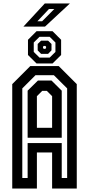

<svg xmlns="http://www.w3.org/2000/svg" viewBox="-20 -1078 509 1098"><path d="M50 0V-597L153 -700H316L419 -597V0H278V-206H191V0ZM107.5 -60H138V-260H333V-60H364V-572.5L288 -648H183L107.5 -572.5ZM138 -290.5V-559.5L197 -617.5H274.5L333 -559.5V-290.5ZM191 -347H278V-528L247.5 -558.5H221.5L191 -528ZM189 -715 140 -763.5V-850.5L189 -899.5H280.5L329.5 -850.5V-763.5L280.5 -715ZM206 -748.5H264L297 -781V-835L264 -867.5H206L173 -835V-781ZM215 -770 195.5 -790V-826.5L215 -845.5H255L274.5 -826.5V-790L255 -770ZM230.5 -798.5H239L243.5 -803.5V-811L239 -815.5H230.5L226 -811V-803.5ZM114 -926 236 -1058H379.5L237.5 -926ZM194 -956.5H221L290.5 -1026.5H260Z"/></svg>

Font: Tourney Condensed SemiBold
Style: Regular
Weight: 600
Width: 3
Designer: Tyler Finck
Foundry: Etcetera Type Co
Version: Version 1.010; ttfautohint (v1.8.3)